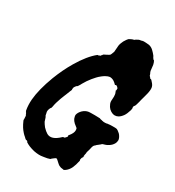

<svg xmlns="http://www.w3.org/2000/svg" viewBox="-208 -940 1022 1124"><g transform="rotate(30 302.5 -378.0)"><path d="M457 -819Q473 -819 489 -808Q494 -805 508 -790Q522 -775 524 -768.5Q526 -762 529 -761Q529 -761 530.5 -758.5Q532 -756 533.5 -755Q535 -754 536 -755L538 -752Q543 -743 546 -729Q548 -719 549 -703Q549 -690 554 -680Q558 -674 558.5 -670Q559 -666 560.5 -663.5Q562 -661 566 -658Q569 -655 569 -655H567L568 -654Q572 -649 575 -650Q578 -652 594 -632Q601 -624 604 -613Q608 -597 601 -567Q599 -560 593.5 -538.5Q588 -517 587 -515Q586 -513 584 -502Q577 -475 574 -470Q573 -468 572 -467Q569 -466 567 -459Q566 -454 567 -451Q567 -450 568 -450Q568 -445 566 -435Q557 -405 547 -391Q535 -374 521 -366Q510 -360 498 -360Q490 -360 480 -364Q470 -368 459 -378Q449 -388 443 -403Q437 -415 439 -432Q440 -440 440 -453L439 -466L438 -472Q434 -484 432 -488Q431 -490 431 -490.5Q431 -491 432.5 -491.5Q434 -492 434 -494.5Q434 -497 433.5 -498.5Q433 -500 433 -500Q437 -502 429 -511Q425 -515 424 -515Q423 -514 422 -516Q418 -520 413 -516L411 -515L407 -519Q398 -528 390 -533Q377 -541 362 -541Q351 -540 335 -531Q326 -526 316 -518Q302 -507 293 -497Q275 -478 256 -451Q243 -431 240 -425Q239 -422 235 -415.5Q231 -409 229 -406Q226 -400 222 -398Q219 -397 217 -394Q215 -391 213 -389Q212 -387 210 -384Q208 -381 207.5 -379Q207 -377 207.5 -376.5Q208 -376 207.5 -375Q207 -374 206 -370Q206 -367 207 -366V-364Q206 -362 205.5 -360Q205 -358 202 -352Q197 -340 191 -324Q188 -316 186 -312Q176 -289 165 -253Q161 -240 158 -222Q155 -210 154 -211Q153 -211 152 -209.5Q151 -208 150 -206Q149 -203 148.5 -202.5Q148 -202 146 -196Q143 -186 144 -179Q145 -176 146 -171Q147 -166 147 -166V-165Q149 -155 150 -153L151 -152V-153L153 -152Q153 -149 154 -147.5Q155 -146 156 -142Q158 -133 162 -123Q169 -110 181 -95Q197 -78 212 -69Q230 -59 251 -66Q272 -73 297 -97Q302 -101 303 -100Q307 -99 310 -101Q311 -101 313.5 -104Q316 -107 319 -110Q322 -113 322 -114Q325 -118 322 -120L321 -121L325 -127Q345 -151 345 -169Q345 -178 343 -183Q341 -186 334 -191Q304 -212 300 -236Q298 -243 299 -250Q303 -267 319 -283Q336 -299 357 -302Q362 -303 398 -303L434 -302Q433 -302 435 -300.5Q437 -299 440 -299H442Q442 -298 447 -298Q450 -297 450.5 -296.5Q451 -296 455 -296Q460 -294 471.5 -294.5Q483 -295 487 -297Q488 -297 494.5 -297.5Q501 -298 502.5 -298.5Q504 -299 516.5 -299Q529 -299 535 -299Q545 -299 550 -297Q557 -294 566 -286Q572 -282 578 -274Q586 -263 589 -252Q591 -244 589 -236Q587 -220 571 -204Q561 -195 551 -190Q542 -185 534 -183Q525 -181 521 -179Q518 -178 514 -173Q505 -165 499 -161Q494 -158 489 -152Q487 -149 486 -149Q484 -149 480 -143Q477 -138 475 -130.5Q473 -123 471 -113Q465 -95 464 -87V-85H465Q464 -84 463.5 -80.5Q463 -77 462 -73Q460 -64 460 -60L462 -62Q463 -65 464 -67Q464 -65 461 -56Q459 -48 458 -47L459 -52Q459 -56 460 -57L455 -46Q451 -32 454 -31Q455 -31 454.5 -30.5Q454 -30 454 -26Q453 -21 450 -11Q448 -6 447 1Q443 14 438 25Q427 48 408 61Q399 67 397 65Q397 65 392 64Q379 64 366 57Q362 55 352 46Q334 28 329 28Q326 28 318 34Q312 38 309 41Q304 44 304 45.5Q304 47 298 50Q285 55 262 58Q257 58 255 59Q231 64 195 57Q175 52 160 46Q153 43 146 39.5Q139 36 135 33Q131 30 132 29.5Q133 29 132 28Q131 26 127.5 24.5Q124 23 123 24Q121 25 113 18Q110 15 107 12Q98 5 90 -4Q88 -7 85 -10Q80 -15 70 -30Q60 -46 52 -65Q49 -72 50 -72.5Q51 -73 50.5 -77Q50 -81 50 -85Q50 -98 48 -101.5Q46 -105 45.5 -105Q45 -105 45 -106Q45 -111 42 -112Q41 -113 41 -113Q41 -115 40.5 -116.5Q40 -118 38.5 -119.5Q37 -121 36.5 -121Q36 -121 35 -127Q29 -160 32 -198Q38 -269 75 -367Q102 -437 137 -496Q185 -577 234 -616L237 -617Q236 -616 238 -616Q240 -616 244 -618L247 -620Q246 -618 250 -620Q255 -623 254 -624Q254 -625 256 -627Q261 -630 260 -632L264 -636Q269 -639 280 -644Q290 -649 294 -651.5Q298 -654 300 -656.5Q302 -659 304 -665Q305 -670 307 -673.5Q309 -677 310 -680Q311 -685 312 -705Q312 -726 318 -742Q324 -760 336 -776Q338 -779 341.5 -783Q345 -787 347.5 -789Q350 -791 350 -790.5Q350 -790 351 -790Q353 -790 356 -793Q357 -795 358 -794Q360 -794 364 -797H365Q366 -797 368 -798Q370 -799 370 -798.5Q370 -798 372 -799Q374 -800 375 -800Q380 -801 380 -803Q380 -804 384 -806Q388 -808 389.5 -809Q391 -810 393.5 -811Q396 -812 399 -814Q403 -816 414 -817Q418 -818 420 -819Q422 -820 429.5 -820.5Q437 -821 445 -820Q453 -819 457 -819Z"/></g></svg>

Font: TT2020 Style B
Style: Italic
Weight: 400
Italic angle: -15°
Version: Version 0.2.000